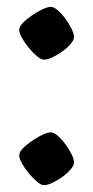

<svg xmlns="http://www.w3.org/2000/svg" viewBox="-20 -533 272 560"><path d="M108 7Q100 7 88 -3Q76 -13 64 -27.5Q52 -42 44 -56.5Q36 -71 36 -80Q36 -89 46.5 -100Q57 -111 73 -122Q89 -133 104 -140Q119 -147 128 -147Q137 -147 148.5 -137Q160 -127 171 -112Q182 -97 189 -82.5Q196 -68 196 -59Q196 -51 186.5 -39.5Q177 -28 162.5 -17.5Q148 -7 133.5 0Q119 7 108 7ZM108 -359Q100 -359 88 -369Q76 -379 64 -393.5Q52 -408 44 -422.5Q36 -437 36 -446Q36 -455 46.5 -466Q57 -477 73 -488Q89 -499 104 -506Q119 -513 128 -513Q137 -513 148.5 -503Q160 -493 171 -478Q182 -463 189 -448.5Q196 -434 196 -425Q196 -417 186.5 -405.5Q177 -394 162.5 -383.5Q148 -373 133.5 -366Q119 -359 108 -359Z"/></svg>

Font: Texturina Medium
Style: Regular
Weight: 500
Designer: Guillermo Torres Carreño
Foundry: Omnibus-Type
Version: Version 1.003